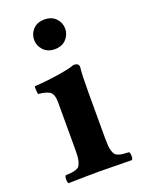

<svg xmlns="http://www.w3.org/2000/svg" viewBox="-129 -719 580 782"><g transform="rotate(-20 161.0 -328.0)"><path d="M231.9 -321.8V-122.1Q231.9 -100.6 232.9 -86.9Q233.9 -73.2 237.5 -62.7Q241.2 -52.2 245.1 -47.1Q249 -42 258.5 -38.6Q268.1 -35.2 277.3 -34.2Q286.6 -33.2 304.2 -32.2Q308.6 -27.8 308.6 -15.1Q308.6 -2.4 304.2 2Q281.7 1.5 235.6 1Q189.5 0.5 167 0Q113.8 0 29.8 2Q25.4 -2.4 25.4 -15.1Q25.4 -27.8 29.8 -32.2Q47.4 -33.2 56.6 -34.2Q65.9 -35.2 75.4 -38.6Q85 -42 88.9 -47.1Q92.8 -52.2 96.4 -62.7Q100.1 -73.2 101.1 -86.9Q102.1 -100.6 102.1 -122.1V-321.8Q102.1 -354.5 89.1 -366.2Q76.2 -377.9 37.1 -381.8Q35.6 -386.7 34.7 -398.9Q33.7 -411.1 35.2 -416Q83.5 -418.5 137.2 -426.8Q190.9 -435.1 212.9 -443.8Q235.8 -443.8 235.8 -426.8Q231.9 -392.1 231.9 -321.8ZM97.2 -594.2Q97.2 -620.1 115 -639.2Q132.8 -658.2 164.1 -658.2Q195.8 -658.2 213.9 -639.2Q231.9 -620.1 231.9 -594.2Q231.9 -568.8 213.9 -549.3Q195.8 -529.8 164.1 -529.8Q133.3 -529.8 115.2 -549.3Q97.2 -568.8 97.2 -594.2Z"/></g></svg>

Font: Common Serif
Style: Bold
Weight: 700
Designer: Philipp H. Poll, Khaled Hosny
Foundry: Stefan Peev, Context Ltd.
Version: Version 1.026